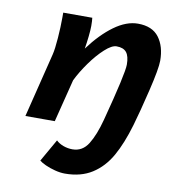

<svg xmlns="http://www.w3.org/2000/svg" viewBox="-82 -575 789 874"><g transform="rotate(10 312.5 -138.0)"><path d="M277.8 -455.6Q277.8 -436.5 274.4 -405.8Q271 -375 266.6 -349.1Q319.8 -420.9 376.2 -461.9Q432.6 -502.9 485.8 -502.9Q552.2 -502.9 583.3 -461.4Q614.3 -419.9 614.3 -354Q614.3 -317.4 589.4 -213.6Q564.5 -109.9 545.4 -44.9Q519.5 43.5 486.1 102.5Q452.6 161.6 401.1 194.3Q349.6 227.1 275.9 227.1Q254.4 227.1 229.7 220.7Q205.1 214.4 184.8 205.1Q164.6 195.8 155.8 188L214.8 84.5Q228.5 97.7 248.8 105Q269 112.3 290.5 112.3Q336.9 112.3 363.3 69.8Q389.6 27.3 408.7 -44.9Q467.8 -269 467.8 -310.1Q467.8 -349.1 453.6 -366.7Q439.5 -384.3 407.7 -384.3Q385.7 -384.3 353.8 -355.2Q321.8 -326.2 290.5 -282.5Q259.3 -238.8 239.3 -197.8L189.5 0H53.7L127.4 -297.4Q133.8 -323.2 137.7 -375.2Q141.6 -427.2 141.6 -469.7V-493.2H275.9Q277.8 -479 277.8 -455.6Z"/></g></svg>

Font: Lesson One
Style: Bold Italic
Weight: 700
Italic angle: -14°
Designer: But Ko, Victor Gaultney, Annie Olsen, Julie Remington, Don Collingsworth, Eric Hays, Becca Hirsbrunner
Version: Version 1.100